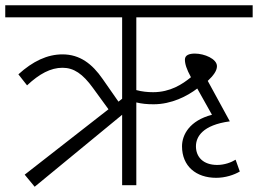

<svg xmlns="http://www.w3.org/2000/svg" viewBox="-36 -705 982 731"><path d="M483 -639H926V-685H-16V-639H429V-329L415 -318L355 -404C315 -462 268 -498 202 -498C144 -498 89 -472 34 -422L67 -380C114 -424 157 -447 202 -447C245 -447 279 -424 318 -370L377 -289L58 -40L96 6L429 -268V0H483V-315C504 -310 523 -308 549 -308C617 -308 677 -339 715 -368L771 -268C686 -246 657 -192 657 -148C657 -72 711 -28 787 -28C822 -28 855 -39 877 -52L861 -97C845 -87 819 -77 791 -77C738 -77 710 -107 710 -148C710 -184 735 -229 839 -243L755 -397C776 -417 790 -435 790 -453C790 -481 742 -501 706 -501C686 -501 668 -496 668 -478C668 -462 674 -442 691 -411C658 -384 612 -354 547 -354C527 -354 505 -356 483 -362Z"/></svg>

Font: FiraGO Light
Style: Regular
Weight: 300
Designer: bBox Type
Foundry: bBox Type GmbH
Version: Version 1.001;PS 001.001;hotconv 1.0.88;makeotf.lib2.5.64775